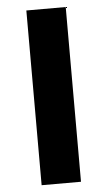

<svg xmlns="http://www.w3.org/2000/svg" viewBox="-54 -786 458 821"><g transform="rotate(-5 175.5 -375.0)"><path d="M91 0V-750H260V0Z"/></g></svg>

Font: M PLUS 1p ExtraBold
Style: Regular
Weight: 800
Version: Version 1.062